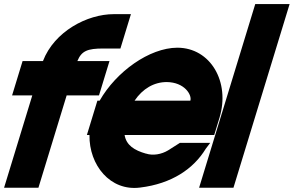

<svg xmlns="http://www.w3.org/2000/svg" viewBox="-20 -864 1453 950"><path d="M362.9 -562H436.8H521.8L469.8 -392H384.8H309.8L196.1 -20L170.1 65H0.1L26.1 -20L139.8 -392H124.8H39.8L91.8 -562H176.8H192.6C248.5 -708.1 411.1 -794 542.8 -794H627.8L575.8 -624H490.8C412.8 -624 383.4 -612 362.9 -562Z M645.9 -366H921.9C930.5 -394 893.7 -457 805 -458C742.3 -458 686 -425.5 645.9 -366ZM422.7 -196H409.9L435.9 -281L461.9 -366H473.1C554.8 -509.5 719.2 -627.2 857 -628C1022 -628 1120 -458 1065.9 -281L1039.9 -196H954.9H596.5C604.9 -144.9 645.7 -119.9 701.8 -104H702.8C736.4 -93 778.6 -100 811.7 -120L870 -157H1020L998.1 -128C937.9 -29 830.2 45 673.4 64C525.3 83.4 420.2 -47.4 422.7 -196Z M1217 -759 1243 -844H1413L1387 -759L1161.1 -20L1135.1 65H965.1L991.1 -20Z"/></svg>

Font: Nordica Plus
Style: NordicaClassicBkObl
Weight: 900
Version: Version 1.01